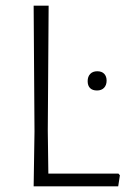

<svg xmlns="http://www.w3.org/2000/svg" viewBox="-20 -659 448 679"><path d="M404 -39 398 0H99L102 -194L99 -639H152L149 -197L151 -45H399ZM357 -374Q357 -358 348 -348.5Q339 -339 323 -339Q307 -339 298.5 -347.5Q290 -356 290 -372Q290 -388 299 -397.5Q308 -407 324 -407Q340 -407 348.5 -398Q357 -389 357 -374Z"/></svg>

Font: Luna Sans Light
Style: Regular
Weight: 300
Designer: Juan Pablo del Peral
Foundry: Huerta Tipografica
Version: Version 2.001; ttfautohint (v1.5)